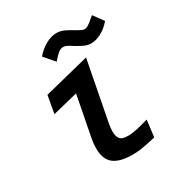

<svg xmlns="http://www.w3.org/2000/svg" viewBox="-175 -871 950 1006"><g transform="rotate(-30 300.0 -368.0)"><path d="M187.5 -115Q187.5 -145.5 196 -188L240.5 -418L88 -380.5L107 -486.5L380 -555L311.5 -199Q306 -171.5 306 -149.5Q306 -122.5 314.8 -109.2Q323.5 -96 336.5 -92.5Q349.5 -89 368.5 -89Q408.5 -89 492.5 -114.5L480 -13.5L458 -8.5Q417 0.5 392 4.5Q367 8.5 339 8.5Q261 8.5 224.2 -20.5Q187.5 -49.5 187.5 -115ZM356.5 -638Q334 -652.5 323.8 -657.5Q313.5 -662.5 303 -662.5Q288 -662.5 274.2 -652Q260.5 -641.5 235.5 -612.5L182.5 -674.5Q210.5 -707 243.8 -725.2Q277 -743.5 309 -743.5Q330.5 -743.5 350.5 -735Q370.5 -726.5 396 -710.5L409 -703Q423 -695 431.8 -691Q440.5 -687 448 -687Q459.5 -687 472 -695Q484.5 -703 505 -721L517.5 -731.5L562 -671Q537 -640.5 504.2 -622.8Q471.5 -605 441.5 -605Q422 -605 403.8 -612.8Q385.5 -620.5 356.5 -638Z"/></g></svg>

Font: JuliaMono SemiBold
Style: Italic
Weight: 600
Italic angle: -9°
Monospace: yes
Designer: cormullion
Foundry: corm
Version: Version 0.056; ttfautohint (v1.8.4)